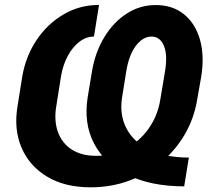

<svg xmlns="http://www.w3.org/2000/svg" viewBox="-20 -758 864 787"><path d="M754.1 -112.1 735 5.9Q598.6 5.7 503.7 -40.8Q408.8 -87.2 365.5 -169.8Q322.2 -252.4 339.6 -360.7L357.6 -468.8Q370.8 -544.9 407.6 -605.7Q444.3 -666.5 498.7 -701.9Q553 -737.3 618.2 -737.3Q687.8 -737.3 734.3 -699.4Q780.9 -661.5 799.8 -595Q818.7 -528.5 804.5 -442L788.1 -349Q775.6 -272.9 737.7 -207.6Q699.8 -142.3 641.7 -93.6Q583.5 -44.8 509.6 -17.5Q435.6 9.8 351.4 9.8Q245.3 9.8 172.7 -34.1Q100.1 -78 68.2 -152.9Q36.3 -227.8 51.6 -320.9L71.3 -444.7Q85.5 -527.3 129.8 -593.7Q174.1 -660.1 240.5 -699Q306.8 -737.9 385.9 -737.7L365.2 -608.2Q333.4 -608.2 305.4 -586.7Q277.3 -565.2 257.6 -528.4Q237.9 -491.5 230.1 -445.1L210.4 -320.9Q201 -262.7 217.4 -217Q233.9 -171.3 273.8 -145.3Q313.8 -119.3 373.6 -119.3Q442.1 -119.3 497.7 -149.5Q553.3 -179.6 589.8 -231.7Q626.4 -283.9 636.9 -349L655.7 -461.1Q667.9 -531 652.1 -569.6Q636.2 -608.2 601 -608.2Q577.6 -608.2 556.7 -591.3Q535.8 -574.4 520.6 -543.3Q505.3 -512.2 498.2 -469.7L480.7 -360.4Q469 -290.4 497 -234.3Q524.9 -178.1 589.9 -145.2Q655 -112.3 754.1 -112.1Z"/></svg>

Font: Inter Tight
Style: Italic
Weight: 400
Italic angle: -9.39999°
Designer: Rasmus Andersson
Foundry: rsms
Version: Version 3.002